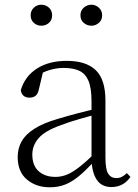

<svg xmlns="http://www.w3.org/2000/svg" viewBox="-20 -780 586 814"><path d="M191 14Q133 14 94 -19Q55 -52 55 -114Q55 -151 71.5 -180.5Q88 -210 125.5 -234Q163 -258 225 -276Q268 -289 312.5 -300.5Q357 -312 397 -321V-297Q357 -287 315.5 -275Q274 -263 237 -249Q170 -225 143.5 -194Q117 -163 117 -125Q117 -78 144 -54Q171 -30 215 -30Q240 -30 263.5 -39.5Q287 -49 316.5 -72Q346 -95 386 -134L392 -89H373Q341 -55 313 -32Q285 -9 256 2.5Q227 14 191 14ZM453 13Q411 13 390.5 -17.5Q370 -48 368 -102V-106V-350Q368 -407 355 -437.5Q342 -468 316 -480Q290 -492 250 -492Q220 -492 190 -483Q160 -474 128 -454L164 -482L145 -402Q141 -382 131 -374Q121 -366 105 -366Q74 -366 68 -397Q85 -456 136 -489Q187 -522 263 -522Q345 -522 386 -482.5Q427 -443 427 -354V-113Q427 -61 439 -43Q451 -25 473 -25Q486 -25 496 -30Q506 -35 518 -46L533 -30Q518 -8 497.5 2.5Q477 13 453 13ZM155 -671Q137 -671 123.5 -683Q110 -695 110 -715Q110 -735 123.5 -747.5Q137 -760 155 -760Q174 -760 187.5 -747.5Q201 -735 201 -715Q201 -695 187.5 -683Q174 -671 155 -671ZM368 -671Q349 -671 335 -683Q321 -695 321 -715Q321 -735 335 -747.5Q349 -760 368 -760Q385 -760 399 -747.5Q413 -735 413 -715Q413 -695 399 -683Q385 -671 368 -671Z"/></svg>

Font: Noto Serif SC ExtraLight
Style: Regular
Weight: 200
Designer: Ryoko NISHIZUKA 西塚涼子 (kana & ideographs); Frank Grießhammer (Latin, Greek & Cyrillic); Wenlong ZHANG 张文龙 (bopomofo); San
Foundry: Adobe
Version: Version 2.002-H1;hotconv 1.1.0;makeotfexe 2.6.0